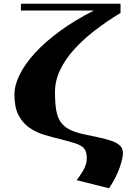

<svg xmlns="http://www.w3.org/2000/svg" viewBox="-20 -728 719 1037"><path d="M394 245Q397 241 405.5 229.5Q414 218 423 203.5Q432 189 439.5 172Q447 155 448 140Q450 109 444 91.5Q438 74 421.5 62.5Q405 51 378 43.5Q351 36 312 25Q264 14 218.5 0Q173 -14 137 -39.5Q101 -65 79.5 -107Q58 -149 58 -218Q58 -268 86.5 -325.5Q115 -383 169.5 -442.5Q224 -502 304 -560.5Q384 -619 487 -671H93V-708H631V-658Q556 -613 491.5 -563Q427 -513 379 -459.5Q331 -406 304 -348.5Q277 -291 277 -231Q277 -175 283 -136.5Q289 -98 305.5 -72.5Q322 -47 350 -31.5Q378 -16 423 -5Q474 6 514.5 14.5Q555 23 584 33.5Q613 44 628.5 59Q644 74 644 99Q644 125 626.5 176.5Q609 228 569 289Z"/></svg>

Font: Cafe24 ClassicType
Style: Regular
Weight: 400
Designer: Cafe24 thkim, hmlim, mnelim & 4IR
Foundry: Cafe24
Version: Version 1.000